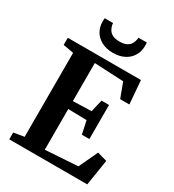

<svg xmlns="http://www.w3.org/2000/svg" viewBox="-226 -1092 1100 1217"><g transform="rotate(30 324.0 -484.0)"><path d="M112.5 -62.5V-677L35.5 -691V-743H571L585 -572H517.5L477.5 -679.5L264 -690V-411.5L399 -415.5L420 -505H475V-255.5H420L399.5 -350.5L264 -353.5V-55.5L501.5 -71L566 -209L637 -189L607 0H36V-50ZM330.5 -803Q283.5 -803 248.5 -820.8Q213.5 -838.5 194.2 -870.2Q175 -902 175 -943Q175 -950 175.5 -955.8Q176 -961.5 176.5 -967.5H237.5Q237.5 -964.5 237.8 -960.5Q238 -956.5 239 -952.5Q242.5 -936 251.8 -920.8Q261 -905.5 279.5 -895.8Q298 -886 330.5 -886Q362.5 -886 381.2 -895.5Q400 -905 409.2 -920.2Q418.5 -935.5 421.5 -952.5Q423 -956.5 423 -960.5Q423 -964.5 423 -967.5H484Q485 -961.5 485.2 -955.8Q485.5 -950 485.5 -943Q485.5 -902 466.2 -870.2Q447 -838.5 412.2 -820.8Q377.5 -803 330.5 -803Z"/></g></svg>

Font: Merriweather 48pt
Style: Bold
Weight: 700
Version: Version 2.100